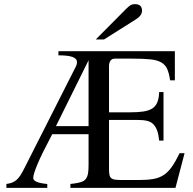

<svg xmlns="http://www.w3.org/2000/svg" viewBox="-20 -910 933 930"><path d="M591 -867Q605 -881 613.5 -885.5Q622 -890 633 -890Q668 -890 668 -858Q668 -835 638 -816L484 -719H444ZM830 0H321V-19L338 -21Q361 -24 375 -29Q389 -34 396.5 -44.5Q404 -55 406.5 -71Q409 -87 409 -112V-260H233Q181 -162 161 -113.5Q141 -65 141 -48Q141 -25 208 -19H209V0H11V-19Q27 -21 38.5 -25.5Q50 -30 60 -38.5Q70 -47 79 -61Q88 -75 99 -97L344 -581Q349 -589 351 -596.5Q353 -604 353 -609Q353 -626 331.5 -634Q310 -642 263 -642V-662H827V-521H804Q799 -555 790 -575.5Q781 -596 761.5 -607.5Q742 -619 708.5 -622.5Q675 -626 620 -626H536Q522 -626 515 -616Q508 -606 508 -589V-366H612Q649 -366 675 -370Q701 -374 717.5 -384.5Q734 -395 742 -414.5Q750 -434 751 -464H772V-229H751Q748 -259 741 -278Q734 -297 722.5 -308.5Q711 -320 693 -324.5Q675 -329 649 -329H508V-94Q508 -75 510 -64Q512 -53 519 -47Q526 -41 540 -39.5Q554 -38 578 -38H651Q693 -38 722 -43Q751 -48 772.5 -62Q794 -76 812 -101.5Q830 -127 850 -168H874ZM409 -618 251 -299H409Z"/></svg>

Font: STIXGeneralUnicodeRegular
Style: Regular
Weight: 400
Designer: MicroPress Inc., with final additions and corrections provided by Coen Hoffman, Elsevier (retired)
Version: Version 1.1.0